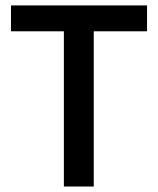

<svg xmlns="http://www.w3.org/2000/svg" viewBox="-20 -680 575 700"><path d="M212.9 0V-565.9H20V-660.2H516.1V-565.9H321.8V0Z"/></svg>

Font: Bricolage Grotesque Medium
Style: Regular
Weight: 500
Designer: Mathieu Triay
Foundry: Atelier Triay
Version: Version 1.000;gftools[0.9.30]